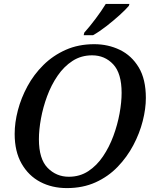

<svg xmlns="http://www.w3.org/2000/svg" viewBox="-20 -951 796 982"><path d="M322 11Q246 11 186 -20.5Q126 -52 90.5 -114Q55 -176 55 -266Q55 -324 71.5 -387Q88 -450 120.5 -510Q153 -570 202 -618.5Q251 -667 316 -696Q381 -725 462 -725Q533 -725 593 -696Q653 -667 689.5 -606.5Q726 -546 726 -450Q726 -395 710 -332Q694 -269 662 -208.5Q630 -148 582 -98Q534 -48 469 -18.5Q404 11 322 11ZM332 -47Q388 -47 431.5 -75.5Q475 -104 507 -151.5Q539 -199 560 -256Q581 -313 591.5 -370.5Q602 -428 602 -476Q602 -576 559 -622Q516 -668 451 -668Q395 -668 351 -639.5Q307 -611 274.5 -563.5Q242 -516 221 -459Q200 -402 189.5 -344.5Q179 -287 179 -239Q179 -138 223.5 -92.5Q268 -47 332 -47ZM408 -771 411 -784Q438 -814 468.5 -854.5Q499 -895 521 -931H642L639 -921Q623 -902 591.5 -873.5Q560 -845 524 -817Q488 -789 456 -771Z"/></svg>

Font: Noto Serif Medium
Style: Italic
Weight: 500
Italic angle: -12°
Designer: Monotype Design Team
Foundry: Monotype Imaging Inc.
Version: Version 2.014; ttfautohint (v1.8.4.7-5d5b)